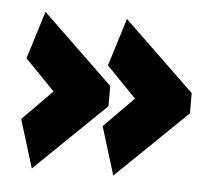

<svg xmlns="http://www.w3.org/2000/svg" viewBox="-36 -460 479 425"><g transform="rotate(5 203.5 -247.0)"><path d="M49 -421 206 -270V-225L49 -73L16 -180L82 -247L16 -315ZM230 -421 387 -270V-225L230 -73L197 -180L263 -247L197 -315Z"/></g></svg>

Font: Palanquin Dark
Style: Bold
Weight: 700
Designer: Pria Ravichandran
Version: Version 1.000